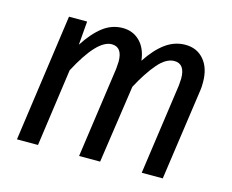

<svg xmlns="http://www.w3.org/2000/svg" viewBox="-81 -653 926 767"><g transform="rotate(15 382.0 -269.5)"><path d="M704 -412Q704 -391 702 -379L648 0H561L614 -375Q616 -397 616 -404Q616 -465 572 -465Q538 -465 504 -425.5Q470 -386 436 -322L389 0H302L355 -375Q357 -397 357 -405Q357 -465 313 -465Q253 -465 177 -321L132 0H45L119 -527H194L186 -429Q220 -482 257 -510.5Q294 -539 339 -539Q381 -539 409.5 -511Q438 -483 444 -432Q479 -485 516.5 -512Q554 -539 598 -539Q646 -539 675 -505Q704 -471 704 -412Z"/></g></svg>

Font: Fira Sans Condensed
Style: Italic
Weight: 400
Width: 3
Italic angle: -8°
Designer: bBox Type GmbH & Carrois Corporate GbR & Edenspiekermann AG
Foundry: bBox Type GmbH & Carrois Corporate GbR & Edenspiekermann AG
Version: Version 4.301